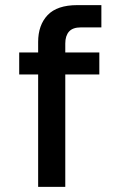

<svg xmlns="http://www.w3.org/2000/svg" viewBox="-20 -730 455 750"><path d="M129 0V-439H55V-525H129V-566Q129 -632 166 -671Q203 -710 282 -710H376V-623H296Q264 -623 249.5 -606.5Q235 -590 235 -560V-525H368V-439H235V0Z"/></svg>

Font: Geist Med
Style: Regular
Weight: 400
Designer: Basement.studio, Andrés Briganti, Mateo Zaragoza
Foundry: Basement.studio, Vercel, Andrés Briganti, Guido Ferreyra, Mateo Zaragoza
Version: Version 1.401